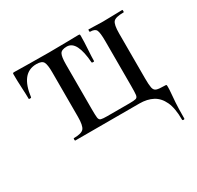

<svg xmlns="http://www.w3.org/2000/svg" viewBox="-123 -529 850 827"><g transform="rotate(-30 302.5 -115.5)"><path d="M562 152Q562 95 546.5 62Q531 29 503.5 14.5Q476 0 438 0H119Q117 0 117 -6Q117 -12 119 -12Q158 -12 169 -26Q180 -40 180 -83V-304Q180 -342 172.5 -355.5Q165 -369 138 -369Q99 -369 76.5 -340.5Q54 -312 47 -256Q46 -254 40.5 -254Q35 -254 35 -256Q35 -276 33 -312Q31 -348 31 -378Q31 -384 32 -385.5Q33 -387 39 -387Q57 -387 100.5 -386Q144 -385 211 -385Q268 -385 304 -386Q340 -387 356 -387Q363 -387 364 -385.5Q365 -384 365 -378Q365 -348 362.5 -312Q360 -276 360 -256Q360 -254 354.5 -254Q349 -254 348 -256Q344 -312 329.5 -340.5Q315 -369 289 -369Q263 -369 255.5 -355.5Q248 -342 248 -304V-81Q248 -52 249.5 -39.5Q251 -27 260 -24.5Q269 -22 290 -22H402Q424 -22 433 -24.5Q442 -27 443.5 -40Q445 -53 445 -83V-305Q445 -349 438.5 -361.5Q432 -374 408 -374Q406 -374 406 -380Q406 -386 408 -386Q423 -386 441 -385Q459 -384 478 -384Q504 -384 529 -385Q554 -386 575 -386Q577 -386 577 -380Q577 -374 575 -374Q535 -374 524 -361.5Q513 -349 513 -305V-81Q513 -50 516 -35Q519 -20 530.5 -16Q542 -12 570 -12Q578 -12 579 -10.5Q580 -9 580 0Q580 13 578.5 29Q577 45 575 73Q573 101 573 152Q573 156 567.5 156Q562 156 562 152Z"/></g></svg>

Font: Cormorant Medium
Style: Regular
Weight: 500
Designer: Christian Thalmann (Catharsis Fonts)
Foundry: Catharsis Fonts
Version: Version 4.000